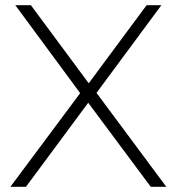

<svg xmlns="http://www.w3.org/2000/svg" viewBox="-20 -720 682 740"><path d="M20 0H80L320 -324L561 0H621L352 -362L602 -700H545L322 -399L99 -700H39L289 -361Z"/></svg>

Font: Montserrat Light
Style: Regular
Weight: 300
Designer: Julieta Ulanovsky
Foundry: Julieta Ulanovsky
Version: Version 7.200